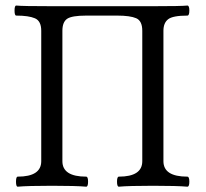

<svg xmlns="http://www.w3.org/2000/svg" viewBox="-20 -686 762 709"><path d="M583.5 -90.8Q583.5 -33.7 671.9 -33.7Q679.2 -33.7 679.2 -15.1Q679.2 3.4 671.9 3.4Q634.3 0 545.2 0Q456.1 0 418.9 3.4Q412.1 3.4 412.1 -15.1Q412.1 -33.7 418.9 -33.7Q505.4 -33.7 505.4 -90.8V-572.3Q505.4 -608.9 482.9 -618.7Q460.4 -628.4 413.1 -628.4H298.3Q245.1 -628.4 227.8 -616.5Q210.4 -604.5 210.4 -572.3V-90.8Q210.4 -33.7 298.3 -33.7Q305.2 -33.7 305.2 -15.1Q305.2 3.4 298.3 3.4Q260.7 0 171.9 0Q83 0 45.4 3.4Q39.1 3.4 39.1 -15.1Q39.1 -33.7 45.4 -33.7Q132.3 -33.7 132.3 -90.8V-572.3Q132.3 -608.4 109.1 -618.4Q85.9 -628.4 40 -628.4Q33.7 -628.4 33.7 -647Q33.7 -665.5 40 -665.5Q62 -663.1 172.4 -663.1H545.4Q648.4 -663.1 671.9 -665.5Q679.2 -665.5 679.2 -647Q679.2 -628.4 671.9 -628.4Q617.7 -628.4 600.6 -614.7Q583.5 -601.1 583.5 -572.3Z"/></svg>

Font: Junicode
Style: Regular
Weight: 400
Designer: Peter S. Baker
Foundry: Briery Creek Software
Version: Version 0.7.2